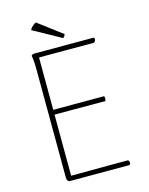

<svg xmlns="http://www.w3.org/2000/svg" viewBox="-125 -920 772 998"><g transform="rotate(-15 261.5 -421.0)"><path d="M126 0Q118 0 113.5 -6Q109 -12 109 -22L107 -600Q107 -630 105.5 -649Q104 -668 101 -680Q104 -684 108 -686Q112 -688 119 -688H433Q438 -688 440 -684.5Q442 -681 441 -676Q440 -671 437 -667Q434 -663 430 -662Q354 -662 283.5 -662Q213 -662 136 -662L138 -25Q189 -25 240 -25.5Q291 -26 341.5 -26Q392 -26 443 -26Q447 -25 449 -20.5Q451 -16 451 -11.5Q451 -7 449.5 -3.5Q448 0 443 0ZM131 -354V-380H411Q413 -373 413 -367Q413 -361 411 -354ZM133 -810Q137 -818 142.5 -824Q148 -830 154 -834.5Q160 -839 167 -842L296 -745Q295 -741 291.5 -735Q288 -729 283 -727Z"/></g></svg>

Font: Arima Thin Thin
Style: Regular
Weight: 250
Version: Version 1.100